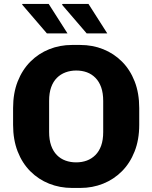

<svg xmlns="http://www.w3.org/2000/svg" viewBox="-20 -916 750 946"><path d="M335 10Q275 10 222.2 -11Q169.5 -32 129.5 -72Q89.5 -112 67 -169.8Q44.5 -227.5 44.5 -301V-383.5Q44.5 -457 67.2 -514.8Q90 -572.5 130 -612.5Q170 -652.5 222.5 -673.5Q275 -694.5 334.5 -694.5H375.5Q436 -694.5 488.5 -673.5Q541 -652.5 581 -612.5Q621 -572.5 643.5 -514.8Q666 -457 666 -383.5V-301Q666 -227.5 643.2 -169.8Q620.5 -112 580.5 -72Q540.5 -32 488 -11Q435.5 10 376 10ZM355 -116Q384 -116 408 -125Q432 -134 450.2 -152.2Q468.5 -170.5 478.5 -198.5Q488.5 -226.5 488.5 -265.5V-418.5Q488.5 -457.5 478.5 -485.8Q468.5 -514 450.2 -532.5Q432 -551 408 -559.8Q384 -568.5 355.5 -568.5Q327.5 -568.5 303 -559.5Q278.5 -550.5 260.2 -532.2Q242 -514 232 -486Q222 -458 222 -419V-266Q222 -227 232 -198.8Q242 -170.5 260.2 -152Q278.5 -133.5 302.8 -124.8Q327 -116 355 -116ZM407 -751.5 285 -893.5 289.5 -896.5H416L508.5 -751.5ZM211 -751.5 89 -893.5 90.5 -896.5H220L312.5 -751.5Z"/></svg>

Font: Chivo Medium
Style: Regular
Weight: 500
Designer: Hector Gatti
Foundry: Omnibus-Type
Version: Version 2.002